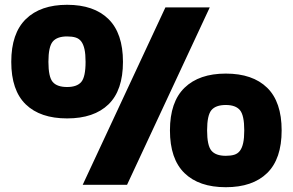

<svg xmlns="http://www.w3.org/2000/svg" viewBox="-20 -771 1222 801"><path d="M260 -277Q148 -277 87.5 -335.5Q27 -394 27 -513Q27 -632 88 -691.5Q149 -751 260 -751Q372 -751 432.5 -691.5Q493 -632 493 -513Q493 -394 432.5 -335.5Q372 -277 260 -277ZM260 -408Q301 -408 319 -429Q337 -450 337 -513Q337 -545 332.5 -565.5Q328 -586 319 -598Q310 -610 295.5 -614.5Q281 -619 260 -619Q218 -619 200 -597.5Q182 -576 182 -513Q182 -450 200 -429Q218 -408 260 -408ZM922 10Q810 10 749.5 -49Q689 -108 689 -227Q689 -346 750 -405Q811 -464 922 -464Q1034 -464 1094.5 -405Q1155 -346 1155 -227Q1155 -108 1094.5 -49Q1034 10 922 10ZM922 -121Q943 -121 957.5 -125.5Q972 -130 981 -142Q990 -154 994.5 -174.5Q999 -195 999 -227Q999 -290 981 -311.5Q963 -333 922 -333Q880 -333 862 -311.5Q844 -290 844 -227Q844 -164 862 -142.5Q880 -121 922 -121ZM670 -740H855L510 0H325Z"/></svg>

Font: Encode Sans Normal
Style: Black
Weight: 900
Designer: Pablo Impallari, Andres Torresi
Foundry: Pablo Impallari, Andres Torresi
Version: Version 1.000; ttfautohint (v1.00) -l 8 -r 50 -G 200 -x 14 -